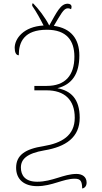

<svg xmlns="http://www.w3.org/2000/svg" viewBox="-20 -869 576 1084"><path d="M444 195C456 194 469 183 469 162C469 129 444 113 412 113C339 113 276 157 190 157C121 157 98 120 98 77C98 30 131 -3 230 -20C351 -40 430 -93 430 -204C430 -312 379 -357 304 -371C387 -392 428 -452 428 -556C428 -650 380 -710 284 -723C322 -786 339 -822 362 -822C373 -822 377 -819 381 -817C382 -820 384 -824 384 -830C384 -842 375 -848 362 -848C322 -848 301 -801 258 -725C235 -771 195 -822 168 -849H162V-836C185 -803 209 -759 226 -725C113 -719 63 -651 63 -599C63 -573 71 -557 86 -557C86 -632 116 -701 245 -701C356 -701 400 -640 400 -549C400 -443 348 -384 244 -384H174V-359H243C343 -359 402 -307 402 -204C402 -103 328 -61 226 -44C122 -28 71 7 71 78C71 144 116 182 190 182C274 182 336 140 402 140C436 140 443 155 444 195Z"/></svg>

Font: Noto Serif SemiCondensed Thin
Style: Regular
Weight: 100
Width: 4
Designer: Monotype Design Team
Foundry: Monotype Imaging Inc.
Version: Version 2.015